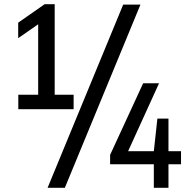

<svg xmlns="http://www.w3.org/2000/svg" viewBox="-20 -830 899 918"><path d="M162.5 -318V-756L193.5 -735.5L67 -647.5V-721.5L193.5 -810H241.5V-318ZM67.5 -308V-377H332V-308ZM207.5 68 569 -808H651.5L290 68ZM506.5 -44.5V-89.5L664.5 -432H740.5L584.5 -89.5L573.5 -107H845.5V-44.5ZM715.5 68V-107L732.5 -263H785.5V68Z"/></svg>

Font: Encode Sans SC Condensed Medium
Style: Regular
Weight: 500
Width: 3
Designer: Multiple Designers
Foundry: Impallari Type
Version: Version 3.002